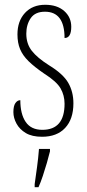

<svg xmlns="http://www.w3.org/2000/svg" viewBox="-20 -562 365 803"><path d="M156 10Q114 10 88 -5.5Q62 -21 49 -45Q36 -69 36 -93Q36 -119 44.5 -131Q53 -143 65 -143Q65 -85 87.5 -52Q110 -19 157 -19Q250 -19 250 -128Q250 -163 233.5 -192Q217 -221 165 -254Q124 -282 99.5 -306Q75 -330 64 -356.5Q53 -383 53 -418Q53 -474 84.5 -508Q116 -542 169 -542Q219 -542 248.5 -516Q278 -490 278 -450Q278 -403 250 -403Q250 -513 168 -513Q127 -513 108.5 -486Q90 -459 90 -421Q90 -379 113 -349.5Q136 -320 185 -289Q244 -253 265.5 -215.5Q287 -178 287 -130Q287 -64 252.5 -27Q218 10 156 10ZM125 208Q130 172 135 136Q140 100 143 61H189V71Q184 92 176 119.5Q168 147 159 174Q150 201 141 221H125Z"/></svg>

Font: Noto Serif ExtraCondensed ExtraLight
Style: Regular
Weight: 200
Width: 2
Designer: Monotype Design Team
Foundry: Monotype Imaging Inc.
Version: Version 2.015